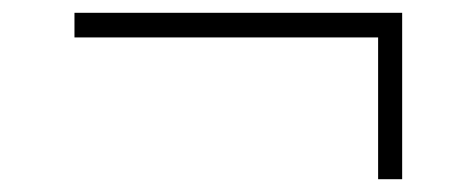

<svg xmlns="http://www.w3.org/2000/svg" viewBox="-20 -451 737 297"><path d="M564.9 -173.8V-393.1H95.2V-431.2H602.1V-173.8Z"/></svg>

Font: Clear Sans Thin
Style: Regular
Weight: 250
Foundry: Intel Corporation
Version: Version 1.00